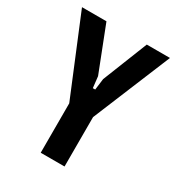

<svg xmlns="http://www.w3.org/2000/svg" viewBox="-187 -924 974 1047"><g transform="rotate(30 300.0 -400.0)"><path d="M177 -800 287 -518 295 -447H310L319 -518L431 -800H577L375 -311V0H225V-311L23 -800Z"/></g></svg>

Font: Martian Mono Condensed SemiBold
Style: Regular
Weight: 600
Width: 3
Designer: Roman Shamin
Foundry: Evil Martians
Version: Version 1.000